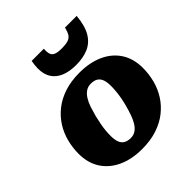

<svg xmlns="http://www.w3.org/2000/svg" viewBox="-215 -942 1104 1104"><g transform="rotate(-45 336.5 -390.0)"><path d="M419 -229Q426 -255 430.5 -280Q435 -305 437 -328Q439 -351 439 -371Q439 -400 432 -420Q425 -440 409 -450.5Q393 -461 365 -461Q342 -461 324.5 -449Q307 -437 293.5 -415.5Q280 -394 271 -366.5Q262 -339 254 -309Q248 -283 243 -258Q238 -233 236 -210Q234 -187 234 -167Q234 -139 241 -118.5Q248 -98 264.5 -87.5Q281 -77 308 -77Q331 -77 348.5 -89Q366 -101 379 -122.5Q392 -144 401.5 -171.5Q411 -199 419 -229ZM31 -225Q31 -275 43.5 -323Q56 -371 82 -412Q108 -453 147.5 -484.5Q187 -516 241 -534Q295 -552 364 -552Q448 -552 510.5 -523.5Q573 -495 607.5 -441.5Q642 -388 642 -313Q642 -263 629.5 -215Q617 -167 591 -126Q565 -85 525.5 -53.5Q486 -22 432 -4Q378 14 309 14Q226 14 163.5 -14.5Q101 -43 66 -96.5Q31 -150 31 -225ZM383 -596Q439 -596 482 -614Q525 -632 551 -675Q577 -718 584 -794H489Q482 -765 472 -749.5Q462 -734 443 -728Q424 -722 390 -722Q359 -722 342 -729Q325 -736 320 -752Q315 -768 317 -794H218Q215 -779 213.5 -764.5Q212 -750 212 -737Q212 -690 232 -659Q252 -628 290 -612Q328 -596 383 -596Z"/></g></svg>

Font: Roboto Serif 20pt ExtraBold
Style: Italic
Weight: 800
Italic angle: -10°
Version: Version 1.007